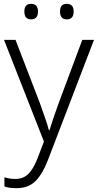

<svg xmlns="http://www.w3.org/2000/svg" viewBox="-20 -740 510 1001"><path d="M1 -532H61L188 -202Q204 -157 216 -122.5Q228 -88 235 -61H238Q253 -111 285 -200L409 -532H470L230 94Q203 165 166 203Q129 241 66 241Q47 241 31.5 239Q16 237 3 232V184Q15 188 29 190.5Q43 193 59 193Q101 193 127.5 167Q154 141 175 87L209 -2ZM107 -680Q107 -720 142 -720Q178 -720 178 -680Q178 -639 142 -639Q107 -639 107 -680ZM293 -680Q293 -720 328 -720Q364 -720 364 -680Q364 -639 328 -639Q293 -639 293 -680Z"/></svg>

Font: Noto Sans Lao Looped Light
Style: Regular
Weight: 300
Designer: Mark Frömberg, Ben Mitchell
Foundry: The Fontpad Ltd
Version: Version 1.002; ttfautohint (v1.8.4.7-5d5b)